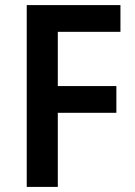

<svg xmlns="http://www.w3.org/2000/svg" viewBox="-20 -827 532 754"><path d="M207 -93H85V-807H453V-702H207V-489H437V-384H207Z"/></svg>

Font: Noto Sans Telugu UI SemiCondensed SemiBold
Style: Regular
Weight: 600
Width: 4
Designer: Jelle Bosma - Monotype Design Team
Foundry: Monotype Imaging Inc.
Version: Version 2.005; ttfautohint (v1.8.4.7-5d5b)